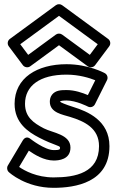

<svg xmlns="http://www.w3.org/2000/svg" viewBox="-20 -861 570 921"><path d="M77.1 -648.8 263 -785 448.9 -648.8 410.8 -597.8 277.8 -695.2C268.8 -701.7 256.2 -701 248.2 -695.2L115.2 -597.8ZM27.2 -674.2C15.9 -665.9 13.9 -649.9 22 -639L90 -548C97.2 -538.4 113.2 -534.4 124.8 -542.8L263 -644L401.2 -542.8C411 -535.7 427.5 -536.6 436 -548L504 -639C512.4 -650.3 509.7 -666.2 498.8 -674.2L277.8 -836.2C269.7 -842.1 257.2 -842.7 248.2 -836.2ZM299 -503C359.4 -503 410.7 -486.6 437 -476L401.5 -404.9C376.3 -415.5 339.1 -429 299 -429C272.9 -429 246.6 -428.1 229.8 -407C221.6 -396.7 219 -384.3 219 -373C219 -319.8 282 -311.1 316.5 -300.1C384.6 -279.1 455 -246.6 455 -160C455 -32.6 342.6 -10 237 -10C155.9 -10 97.6 -42.3 71.8 -60.2L118.3 -138.3C144.7 -120 190.3 -91 238 -91C260.2 -91 318 -94.7 318 -153C318 -216.8 233 -223.2 190.5 -245.2C139.6 -271.6 100 -300.2 100 -363C100 -448.8 170 -503 299 -503ZM299 -553C158 -553 50 -487.2 50 -363C50 -271.8 114.3 -228.4 167.5 -200.8C241 -162.8 268 -163.2 268 -153C268 -143.3 265.8 -141 238 -141C194.9 -141 127.1 -194.1 127.1 -194.1C106.8 -211.1 93.4 -194.3 89.5 -187.8L17.5 -66.8C11.8 -57.1 13.3 -43.7 22 -35.7C24.1 -33.7 103.5 40 237 40C341.4 40 505 14.6 505 -160C505 -283.4 399.4 -326.9 331.5 -347.9C293 -360.1 270.8 -369.7 269 -372.6C269 -372.6 269 -372.7 269 -373C269 -374.2 269.1 -375.1 269.2 -375.7C271.9 -376.9 282 -379 299 -379C345.2 -379 401.3 -349.9 401.3 -349.9C414.3 -343 429.4 -348.9 435.4 -360.8L493.4 -476.8C499.1 -488.2 494.9 -503.4 483 -509.9C481.1 -511 404.6 -553 299 -553Z"/></svg>

Font: Hussar Ekologiczny
Style: Regular
Weight: 400
Foundry: Cannot Into Space Fonts
Version: Version 0.97